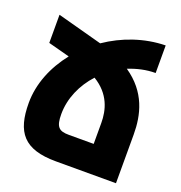

<svg xmlns="http://www.w3.org/2000/svg" viewBox="-130 -837 897 949"><g transform="rotate(20 318.5 -362.0)"><path d="M581 -579V-724C470 -722 362 -684 273 -623L36 -687V-539L149 -509C83 -426 42 -327 42 -226C42 -72 98 0 267 0H583V-256C583 -359 557 -470 440 -550C485 -568 532 -579 581 -579ZM282 -145C230 -145 212 -161 212 -229C212 -312 248 -392 305 -454C393 -401 413 -322 413 -255V-145Z"/></g></svg>

Font: Noto Sans Armenian ExtraCondensed Black
Style: Regular
Weight: 900
Width: 2
Designer: Monotype Design Team
Foundry: Monotype Imaging Inc.
Version: Version 2.008